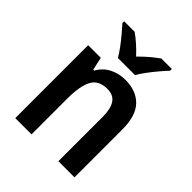

<svg xmlns="http://www.w3.org/2000/svg" viewBox="-214 -889 1011 1011"><g transform="rotate(45 292.0 -383.0)"><path d="M340 -553Q422 -553 468 -505.5Q514 -458 514 -357V0H394V-330Q394 -390 373.5 -421Q353 -452 308 -452Q243 -452 218.5 -406Q194 -360 194 -266V0H73V-543H167L183 -471H190Q213 -512 253 -532.5Q293 -553 340 -553ZM231 -606Q219 -628 199 -655Q179 -682 157 -708Q135 -734 118 -753V-766H196Q219 -750 244.5 -727.5Q270 -705 294 -679Q320 -706 345 -727Q370 -748 395 -766H473V-753Q456 -735 434 -709Q412 -683 391.5 -655.5Q371 -628 359 -606Z"/></g></svg>

Font: Noto Sans Devanagari SemiCondensed SemiBold
Style: Regular
Weight: 600
Width: 4
Designer: Jelle Bosma - Monotype Design Team
Foundry: Monotype Imaging Inc.
Version: Version 2.004; ttfautohint (v1.8.4.7-5d5b)